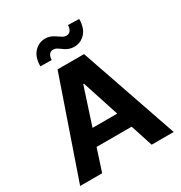

<svg xmlns="http://www.w3.org/2000/svg" viewBox="-213 -1093 1173 1244"><g transform="rotate(-30 374.0 -471.0)"><path d="M23.8 0 274.9 -727.3H473L723.7 0H558.9L505 -165.8H242.5L188.6 0ZM221.9 -904.1Q255.3 -940.3 303.6 -940.7Q317.5 -940.7 329 -937.9Q340.6 -935 350.5 -930.6Q360.4 -926.1 369.1 -920.5Q377.8 -914.8 385.7 -909.4Q398.1 -900.6 409.6 -894Q421.2 -887.4 434.7 -887.4Q455.3 -887.8 465.9 -902.9Q476.6 -918 476.9 -942.5L559.7 -940Q558.9 -872.2 525.9 -836.3Q492.5 -800.1 444.2 -799.7Q429.3 -799.7 417.4 -802.6Q405.5 -805.4 395.6 -809.8Q385.7 -814.3 377.5 -819.8Q369.3 -825.3 361.9 -831Q350.1 -839.8 338.8 -846.4Q327.4 -853 313.2 -853Q294.7 -853 283.6 -838.4Q272.4 -823.9 272.4 -799L188.2 -800.1Q188.2 -867.2 221.9 -904.1ZM466.3 -285.9 376.8 -561.1H371.1L281.6 -285.9Z"/></g></svg>

Font: Inter P
Style: Bold
Weight: 700
Designer: Rasmus Andersson
Foundry: rsms
Version: Version 3.018;git-588b23468